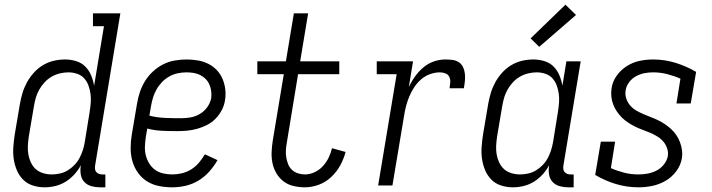

<svg xmlns="http://www.w3.org/2000/svg" viewBox="-20 -792 3040 820"><path d="M170 8Q144 8 119.5 0Q95 -8 78 -25.5Q61 -43 51.5 -66Q42 -89 38.5 -114Q35 -139 37 -165.5Q39 -192 43 -218L65 -348Q69 -371 76 -394.5Q83 -418 95 -440Q107 -462 124.5 -481.5Q142 -501 164 -514Q186 -527 210 -532.5Q234 -538 258 -538Q282 -538 305 -531Q328 -524 344 -508Q360 -492 369 -470.5Q378 -449 382 -426L424 -680H377V-735H494L386 -84Q385 -76 386 -69Q387 -62 391.5 -57Q396 -52 402.5 -49.5Q409 -47 417 -47H430V8H407Q388 8 370 3Q352 -2 340 -15Q328 -28 325 -46.5Q322 -65 325 -84V-86Q314 -65 297 -46.5Q280 -28 259.5 -15.5Q239 -3 216 2.5Q193 8 170 8Q170 8 170 8Q170 8 170 8ZM201 -47Q218 -47 236 -51Q254 -55 269.5 -64.5Q285 -74 298 -87.5Q311 -101 319.5 -117Q328 -133 333.5 -150Q339 -167 342 -185L363 -315Q366 -334 367.5 -353.5Q369 -373 366.5 -391.5Q364 -410 357.5 -427.5Q351 -445 339 -458Q327 -471 309 -477Q291 -483 272 -483Q254 -483 235.5 -478.5Q217 -474 200.5 -464.5Q184 -455 170.5 -440.5Q157 -426 147.5 -409Q138 -392 133 -374.5Q128 -357 125 -339L103 -209Q100 -189 99 -170Q98 -151 101 -133Q104 -115 112 -98Q120 -81 133 -69.5Q146 -58 164 -52.5Q182 -47 201 -47Z M716 8Q687 8 659 2.5Q631 -3 608 -17.5Q585 -32 569 -54.5Q553 -77 545.5 -103.5Q538 -130 538 -159.5Q538 -189 543 -218L565 -348Q569 -373 577 -397.5Q585 -422 599 -445Q613 -468 633 -486.5Q653 -505 676.5 -517Q700 -529 726 -533.5Q752 -538 777 -538Q801 -538 824.5 -534Q848 -530 868.5 -520Q889 -510 905 -493.5Q921 -477 930 -456Q939 -435 942 -411.5Q945 -388 941 -364Q938 -343 927.5 -322.5Q917 -302 901 -285.5Q885 -269 864.5 -258.5Q844 -248 822.5 -242Q801 -236 779.5 -234Q758 -232 737 -232Q704 -232 671.5 -233.5Q639 -235 609 -243L603 -209Q600 -189 599 -168.5Q598 -148 602.5 -129.5Q607 -111 617 -94.5Q627 -78 642 -67Q657 -56 676.5 -51.5Q696 -47 716 -47Q736 -47 757 -52Q778 -57 796.5 -68.5Q815 -80 829.5 -97Q844 -114 855 -133L909 -108Q894 -82 873.5 -59Q853 -36 827 -20.5Q801 -5 772.5 1.5Q744 8 716 8ZM752 -287Q773 -287 793.5 -290.5Q814 -294 833 -305Q852 -316 865 -334Q878 -352 882 -373Q884 -388 882 -403Q880 -418 874 -431.5Q868 -445 858 -455Q848 -465 835 -471.5Q822 -478 807 -480.5Q792 -483 776 -483Q758 -483 739 -479Q720 -475 703 -465.5Q686 -456 672 -441.5Q658 -427 648.5 -410Q639 -393 633.5 -375Q628 -357 625 -339L618 -298Q650 -290 684 -288.5Q718 -287 752 -287Z M1282 8Q1258 8 1234 2.5Q1210 -3 1191.5 -17Q1173 -31 1161 -51Q1149 -71 1144 -94Q1139 -117 1140 -142Q1141 -167 1145 -192L1192 -475H1079V-530H1201L1235 -735H1296L1262 -530H1429V-475H1253L1205 -183Q1202 -167 1201 -151.5Q1200 -136 1202.5 -120.5Q1205 -105 1210.5 -91Q1216 -77 1226.5 -67Q1237 -57 1252 -52Q1267 -47 1282 -47Q1303 -47 1323.5 -56.5Q1344 -66 1359 -82.5Q1374 -99 1383.5 -118.5Q1393 -138 1398 -159L1456 -143Q1448 -113 1433 -85.5Q1418 -58 1394.5 -36Q1371 -14 1341.5 -3Q1312 8 1282 8Z M1595 0 1674 -475H1589V-530H1744L1726 -420Q1737 -444 1752.5 -465.5Q1768 -487 1788 -504Q1808 -521 1832.5 -529.5Q1857 -538 1882 -538Q1898 -538 1913 -536Q1928 -534 1940 -526Q1952 -518 1958 -504.5Q1964 -491 1965.5 -476.5Q1967 -462 1965.5 -446.5Q1964 -431 1961 -415H1900Q1902 -428 1903 -440.5Q1904 -453 1899 -463.5Q1894 -474 1882.5 -478.5Q1871 -483 1859 -483Q1838 -483 1817 -475.5Q1796 -468 1779 -453.5Q1762 -439 1749.5 -420Q1737 -401 1728.5 -381Q1720 -361 1714.5 -340Q1709 -319 1706 -299L1656 0Z M2170 8Q2144 8 2119.5 0Q2095 -8 2078 -25.5Q2061 -43 2051.5 -66Q2042 -89 2038.5 -114Q2035 -139 2037 -165.5Q2039 -192 2043 -218L2065 -348Q2069 -371 2076 -394.5Q2083 -418 2095 -440Q2107 -462 2124.5 -481.5Q2142 -501 2164 -514Q2186 -527 2210 -532.5Q2234 -538 2258 -538Q2282 -538 2305 -531Q2328 -524 2344 -508Q2360 -492 2369 -470.5Q2378 -449 2382 -426L2399 -530H2460L2386 -84Q2385 -76 2386 -69Q2387 -62 2391.5 -57Q2396 -52 2402.5 -49.5Q2409 -47 2417 -47H2430V8H2407Q2388 8 2370 3Q2352 -2 2340 -15Q2328 -28 2325 -46.5Q2322 -65 2325 -84V-86Q2314 -65 2297 -46.5Q2280 -28 2259.5 -15.5Q2239 -3 2216 2.5Q2193 8 2170 8ZM2201 -47Q2218 -47 2236 -51Q2254 -55 2269.5 -64.5Q2285 -74 2298 -87.5Q2311 -101 2319.5 -117Q2328 -133 2333.5 -150.5Q2339 -168 2342 -185L2363 -315Q2366 -334 2367.5 -353.5Q2369 -373 2366.5 -391.5Q2364 -410 2357.5 -427.5Q2351 -445 2339 -458Q2327 -471 2309 -477Q2291 -483 2272 -483Q2254 -483 2235.5 -478.5Q2217 -474 2200.5 -464.5Q2184 -455 2170.5 -440.5Q2157 -426 2147.5 -409Q2138 -392 2133 -374.5Q2128 -357 2125 -339L2103 -209Q2100 -189 2099 -170Q2098 -151 2101 -133Q2104 -115 2112 -98Q2120 -81 2133 -69.5Q2146 -58 2164 -52.5Q2182 -47 2201 -47ZM2283 -592 2246 -628 2395 -772 2440 -728Z M2708 8Q2657 8 2610.5 -6Q2564 -20 2522 -45L2546 -187H2607L2589 -74Q2616 -62 2645.5 -54.5Q2675 -47 2707 -47Q2726 -47 2745.5 -50.5Q2765 -54 2783 -63Q2801 -72 2814.5 -88.5Q2828 -105 2832 -124Q2835 -142 2829 -159Q2823 -176 2812 -188.5Q2801 -201 2786 -210Q2771 -219 2755.5 -225.5Q2740 -232 2723.5 -238Q2707 -244 2692 -251.5Q2677 -259 2662.5 -268.5Q2648 -278 2636 -290Q2624 -302 2614.5 -316Q2605 -330 2599 -345.5Q2593 -361 2591 -379Q2589 -397 2592 -415Q2596 -444 2614 -469Q2632 -494 2657.5 -510Q2683 -526 2711.5 -532Q2740 -538 2769 -538Q2819 -538 2865.5 -523.5Q2912 -509 2953 -485L2930 -350H2869L2886 -456Q2859 -468 2829.5 -475.5Q2800 -483 2769 -483Q2751 -483 2732.5 -479.5Q2714 -476 2696.5 -466.5Q2679 -457 2667 -441Q2655 -425 2652 -406Q2649 -388 2654.5 -371.5Q2660 -355 2671 -342Q2682 -329 2696.5 -320.5Q2711 -312 2727 -305Q2743 -298 2759 -292Q2775 -286 2790.5 -278.5Q2806 -271 2820 -261.5Q2834 -252 2846.5 -240.5Q2859 -229 2868.5 -215Q2878 -201 2884 -185Q2890 -169 2892.5 -151.5Q2895 -134 2892 -115Q2887 -86 2868 -60.5Q2849 -35 2822 -19.5Q2795 -4 2765.5 2Q2736 8 2708 8Z"/></svg>

Font: Iosevka Slab Light
Style: Italic
Weight: 300
Italic angle: -9°
Monospace: yes
Designer: Belleve Invis
Foundry: Belleve Invis
Version: Version 11.1.1; ttfautohint (v1.8.3)